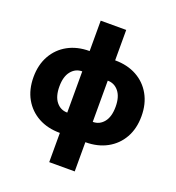

<svg xmlns="http://www.w3.org/2000/svg" viewBox="-162 -856 1086 1188"><g transform="rotate(20 381.0 -262.0)"><path d="M296.9 11.7Q215.8 11.7 154.8 -21.7Q93.8 -55.2 59.6 -115.5Q25.4 -175.8 25.4 -257.8Q25.4 -338.9 59.6 -399.7Q93.8 -460.4 154.8 -493.9Q215.8 -527.3 296.9 -527.3V-727.5H464.8V-527.3Q545.9 -527.3 606.9 -493.9Q668 -460.4 702.1 -399.7Q736.3 -338.9 736.3 -257.8Q736.3 -175.8 702.1 -115.5Q668 -55.2 606.9 -21.7Q545.9 11.7 464.8 11.7V204.1H296.9ZM296.9 -122.1V-393.6Q252.9 -393.6 224.4 -358.4Q195.8 -323.2 195.8 -257.8Q195.8 -192.4 224.1 -157.2Q252.4 -122.1 296.9 -122.1ZM464.8 -393.6V-122.1Q509.3 -122.1 537.6 -157.2Q565.9 -192.4 565.9 -257.8Q565.9 -323.2 537.4 -358.4Q508.8 -393.6 464.8 -393.6Z"/></g></svg>

Font: Inter Display ExtraBold
Style: Regular
Weight: 800
Designer: Rasmus Andersson
Foundry: rsms
Version: Version 4.000;git-a52131595